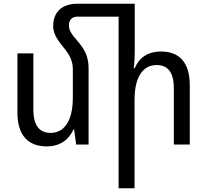

<svg xmlns="http://www.w3.org/2000/svg" viewBox="-20 -780 1119 1036"><path d="M458 -410C458 -467 443 -505 404 -552C365 -597 352 -615 352 -644C352 -671 367 -690 397 -690H620V236H706V-241C706 -365 751 -429 825 -429C885 -429 918 -391 918 -303V0H1004V-320C1004 -445 946 -502 849 -502C773 -502 729 -465 707 -412H702C705 -441 707 -469 707 -498V-760H399C314 -760 267 -715 267 -639C267 -604 283 -572 323 -524C359 -481 373 -447 373 -406V-252C373 -127 326 -63 253 -63C195 -63 160 -100 160 -189V-492H74V-172C74 -48 134 10 232 10C305 10 353 -28 376 -81H380L391 0H458Z"/></svg>

Font: Noto Sans Armenian SemiCondensed
Style: Regular
Weight: 400
Width: 4
Designer: Monotype Design Team
Foundry: Monotype Imaging Inc.
Version: Version 2.008